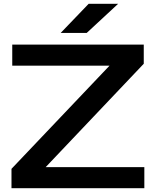

<svg xmlns="http://www.w3.org/2000/svg" viewBox="-20 -983 815 1003"><path d="M40 -101 594 -684 679 -640H44V-750H731V-650L176 -65L103 -110H734V0H40ZM597 -963 433 -811H297L443 -963Z"/></svg>

Font: Unbounded Variable
Style: Regular
Weight: 400
Designer: Luke Prowse, Jean-Baptiste Morizot, Fátima Lázaro, Florian Runge
Foundry: NaN
Version: Version 1.600;FEAKit 1.0